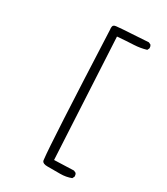

<svg xmlns="http://www.w3.org/2000/svg" viewBox="-213 -887 926 1063"><g transform="rotate(30 250.0 -355.0)"><path d="M270.5 82.5H352.5Q390.1 82.5 422.9 69.8L429.2 57.1Q429.7 55.7 429.7 54.7Q429.7 43.5 424.3 35.6L410.2 28.8L285.2 33.2L245.1 -732.9Q302.7 -737.8 349.1 -739.7Q390.1 -741.7 427.2 -752.9L433.1 -765.1Q433.6 -766.6 433.6 -767.6Q433.6 -778.8 428.2 -786.6L414.1 -793.5Q359.4 -789.6 304.2 -786.6Q249 -783.7 211.9 -779.8Q201.7 -778.8 196.8 -773.9Q191.9 -769 191.9 -757.3Q191.9 -752.4 192.9 -745.6Q223.1 -38.6 234.9 57.1L236.3 67.9Q242.7 82.5 270.5 82.5Z"/></g></svg>

Font: NaikaiFont
Style: ExtraLight
Weight: 200
Version: Version 1.89